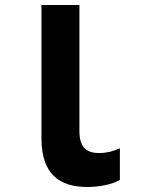

<svg xmlns="http://www.w3.org/2000/svg" viewBox="-20 -734 570 764"><path d="M327 10C375 10 426 0 457 -18V-144C432 -132 403 -125 375 -125C330 -125 296 -142 296 -212V-714H145V-183C145 -39 219 10 327 10Z"/></svg>

Font: Noto Sans Mono Condensed ExtraBold
Style: Regular
Weight: 800
Width: 3
Designer: Monotype Design Team
Foundry: Monotype Imaging Inc.
Version: Version 2.014